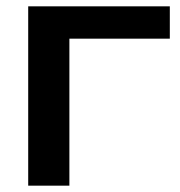

<svg xmlns="http://www.w3.org/2000/svg" viewBox="-20 -586 569 606"><path d="M516 -566V-464H139L199 -524V0H69V-566Z"/></svg>

Font: Bounded
Style: Regular
Weight: 400
Designer: Vlad Churkin
Version: Version 1.0